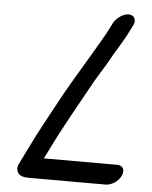

<svg xmlns="http://www.w3.org/2000/svg" viewBox="-53 -746 662 835"><g transform="rotate(5 278.0 -329.0)"><path d="M409 -657 397 -633C380 -598 358 -565 338 -529C302 -467 258 -396 221 -330C176 -246 128 -162 87 -76L57 -15C51 -4 49 7 52 16C57 36 73 44 106 44H440C465 44 494 25 506 0C518 -25 508 -46 483 -46H162L177 -76C231 -188 292 -292 350 -398C378 -446 399 -476 423 -521C445 -559 469 -595 487 -633L499 -657C511 -681 499 -702 475 -702C451 -702 421 -681 409 -657Z"/></g></svg>

Font: Electronic
Style: BlkUltIt
Weight: 900
Version: Version 1.011